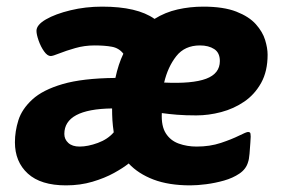

<svg xmlns="http://www.w3.org/2000/svg" viewBox="-20 -551 859 579"><path d="M179 8Q103 8 64 -27.5Q25 -63 25 -122Q25 -155 35.5 -188.5Q46 -222 77.5 -251Q109 -280 169 -297.5Q229 -315 328 -316Q337 -358 352 -389Q339 -406 317.5 -410Q296 -414 265 -414Q235 -414 207 -406Q179 -398 159 -390Q139 -382 133 -382Q123 -382 113 -396Q103 -410 96.5 -428.5Q90 -447 90 -458Q90 -476 118.5 -492.5Q147 -509 192.5 -520Q238 -531 288 -531Q394 -531 446 -494Q478 -514 515.5 -522.5Q553 -531 593 -531Q654 -531 692.5 -516Q731 -501 751.5 -478Q772 -455 779.5 -430.5Q787 -406 787 -386Q787 -336 767.5 -301Q748 -266 716.5 -244.5Q685 -223 647 -213Q609 -203 572 -203Q539 -203 514 -205Q489 -207 468 -210Q466 -171 480 -149Q494 -127 519 -118Q544 -109 573 -109Q613 -109 646 -120Q679 -131 701 -142Q723 -153 728 -153Q731 -153 733.5 -151.5Q736 -150 736 -139Q736 -137 735 -121Q734 -105 732.5 -87.5Q731 -70 728 -62Q722 -41 702 -27.5Q682 -14 655.5 -6.5Q629 1 602 4.5Q575 8 554 8Q489 8 443 -9.5Q397 -27 368 -58Q352 -45 324 -29.5Q296 -14 259 -3Q222 8 179 8ZM475 -302Q560 -298 601.5 -313.5Q643 -329 643 -367Q643 -392 626 -403Q609 -414 583 -414Q537 -414 511.5 -381.5Q486 -349 475 -302ZM220 -109Q245 -109 275 -120Q305 -131 323 -152Q320 -172 319 -188.5Q318 -205 318 -224Q174 -222 174 -147Q174 -131 186 -120Q198 -109 220 -109Z"/></svg>

Font: Asap
Style: Bold Italic
Weight: 700
Italic angle: -6°
Designer: Pablo Cosgaya
Foundry: Omnibus-Type
Version: Version 3.001; ttfautohint (v1.8.3)